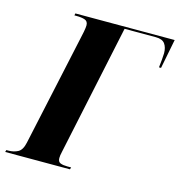

<svg xmlns="http://www.w3.org/2000/svg" viewBox="-151 -808 845 902"><g transform="rotate(15 271.5 -357.0)"><path d="M-45 0 -42 -10H-32Q-7 -10 13.5 -20.5Q34 -31 42 -68L158 -604Q162 -620 166 -641.5Q170 -663 170 -673Q170 -693 154 -698.5Q138 -704 113 -704H103L105 -714H588L560 -571H550Q552 -589 554 -609.5Q556 -630 556 -641Q556 -669 543.5 -686.5Q531 -704 499 -704H347L213 -72Q210 -59 209 -52Q208 -45 208 -38Q208 -20 221 -15Q234 -10 254 -10H273L270 0Z"/></g></svg>

Font: Noto Serif Display ExtraCondensed Black
Style: Italic
Weight: 900
Width: 2
Italic angle: -12°
Designer: Monotype Design Team
Foundry: Monotype Imaging Inc.
Version: Version 2.009